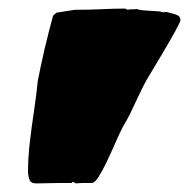

<svg xmlns="http://www.w3.org/2000/svg" viewBox="-20 -1069 462 452"><path d="M269 -770Q261.2 -754.9 251.5 -732.4Q241.7 -710 231.7 -689Q221.7 -668 212.4 -653.1Q203.1 -638.2 195.8 -638.2Q187 -638.2 176.8 -638.2Q166.5 -638.2 158.7 -637.2L151.9 -641.1L147.9 -638.2H119.1Q105.5 -638.2 92 -637.7Q78.6 -637.2 64.9 -637.2Q52.2 -637.2 49.1 -646.7Q45.9 -656.2 45.9 -667Q45.9 -692.9 48.6 -719Q51.3 -745.1 54.9 -771.7Q58.6 -798.3 62.5 -825Q66.4 -851.6 68.8 -877.9Q76.7 -918 85.2 -954.6Q93.8 -991.2 105 -1032.2L112.8 -1039.1L155.8 -1045.9Q191.4 -1045.9 220.2 -1047.4Q249 -1048.8 274.9 -1048.8L280.8 -1045.9Q285.6 -1047.4 291.7 -1047.1Q297.9 -1046.9 301.8 -1047.9Q304.2 -1046.4 307.6 -1046.1Q311 -1045.9 314 -1044.9L356.9 -1042L363.8 -1040Q366.2 -1040 367.4 -1040.5Q368.7 -1041 371.1 -1041Q390.6 -1036.6 397.7 -1033.2Q404.8 -1029.8 404.8 -1022Q405.3 -1021 401.9 -1013.7Q398.4 -1006.3 392.3 -995.1Q386.2 -983.9 378.4 -970.5Q370.6 -957 362.3 -943.1Q354 -929.2 346.4 -916.3Q338.9 -903.3 333 -894Q323.2 -878.4 315.7 -863Q308.1 -847.7 301 -832.3Q293.9 -816.9 286.4 -801.5Q278.8 -786.1 269 -770Z"/></svg>

Font: Sigmar One
Style: Regular
Weight: 400
Version: Version 1.000